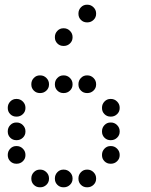

<svg xmlns="http://www.w3.org/2000/svg" viewBox="-20 -808 640 815"><path d="M349 -788Q334 -788 323.5 -777Q313 -766 313 -751V-749Q313 -734 323.5 -723.5Q334 -713 349 -713H351Q366 -713 377 -723.5Q388 -734 388 -749V-751Q388 -766 377 -777Q366 -788 351 -788ZM249 -688Q234 -688 223.5 -677Q213 -666 213 -651V-649Q213 -634 223.5 -623.5Q234 -613 249 -613H251Q266 -613 277 -623.5Q288 -634 288 -649V-651Q288 -666 277 -677Q266 -688 251 -688ZM149 -488Q134 -488 123.5 -477Q113 -466 113 -451V-449Q113 -434 123.5 -423.5Q134 -413 149 -413H151Q166 -413 177 -423.5Q188 -434 188 -449V-451Q188 -466 177 -477Q166 -488 151 -488ZM249 -488Q234 -488 223.5 -477Q213 -466 213 -451V-449Q213 -434 223.5 -423.5Q234 -413 249 -413H251Q266 -413 277 -423.5Q288 -434 288 -449V-451Q288 -466 277 -477Q266 -488 251 -488ZM349 -488Q334 -488 323.5 -477Q313 -466 313 -451V-449Q313 -434 323.5 -423.5Q334 -413 349 -413H351Q366 -413 377 -423.5Q388 -434 388 -449V-451Q388 -466 377 -477Q366 -488 351 -488ZM49 -388Q34 -388 23.5 -377Q13 -366 13 -351V-349Q13 -334 23.5 -323.5Q34 -313 49 -313H51Q66 -313 77 -323.5Q88 -334 88 -349V-351Q88 -366 77 -377Q66 -388 51 -388ZM449 -388Q434 -388 423.5 -377Q413 -366 413 -351V-349Q413 -334 423.5 -323.5Q434 -313 449 -313H451Q466 -313 477 -323.5Q488 -334 488 -349V-351Q488 -366 477 -377Q466 -388 451 -388ZM49 -288Q34 -288 23.5 -277Q13 -266 13 -251V-249Q13 -234 23.5 -223.5Q34 -213 49 -213H51Q66 -213 77 -223.5Q88 -234 88 -249V-251Q88 -266 77 -277Q66 -288 51 -288ZM449 -288Q434 -288 423.5 -277Q413 -266 413 -251V-249Q413 -234 423.5 -223.5Q434 -213 449 -213H451Q466 -213 477 -223.5Q488 -234 488 -249V-251Q488 -266 477 -277Q466 -288 451 -288ZM49 -188Q34 -188 23.5 -177Q13 -166 13 -151V-149Q13 -134 23.5 -123.5Q34 -113 49 -113H51Q66 -113 77 -123.5Q88 -134 88 -149V-151Q88 -166 77 -177Q66 -188 51 -188ZM449 -188Q434 -188 423.5 -177Q413 -166 413 -151V-149Q413 -134 423.5 -123.5Q434 -113 449 -113H451Q466 -113 477 -123.5Q488 -134 488 -149V-151Q488 -166 477 -177Q466 -188 451 -188ZM149 -88Q134 -88 123.5 -77Q113 -66 113 -51V-49Q113 -34 123.5 -23.5Q134 -13 149 -13H151Q166 -13 177 -23.5Q188 -34 188 -49V-51Q188 -66 177 -77Q166 -88 151 -88ZM249 -88Q234 -88 223.5 -77Q213 -66 213 -51V-49Q213 -34 223.5 -23.5Q234 -13 249 -13H251Q266 -13 277 -23.5Q288 -34 288 -49V-51Q288 -66 277 -77Q266 -88 251 -88ZM349 -88Q334 -88 323.5 -77Q313 -66 313 -51V-49Q313 -34 323.5 -23.5Q334 -13 349 -13H351Q366 -13 377 -23.5Q388 -34 388 -49V-51Q388 -66 377 -77Q366 -88 351 -88Z"/></svg>

Font: Doto Rounded
Style: Bold
Weight: 700
Monospace: yes
Version: Version 1.000